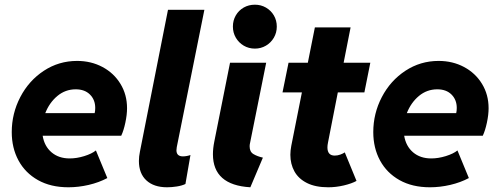

<svg xmlns="http://www.w3.org/2000/svg" viewBox="-20 -794 2132 822"><path d="M30.3 -228.5Q30.3 -308.1 66.9 -378.4Q103.5 -448.7 167.7 -491Q231.9 -533.2 310.1 -533.2Q370.1 -533.2 418.9 -507.1Q467.8 -481 495.8 -434.8Q523.9 -388.7 523.9 -330.6Q523.9 -302.7 516.6 -268.6Q509.3 -234.4 499 -212.9H162.6Q169.9 -168 200.7 -141.8Q231.4 -115.7 278.3 -115.7Q308.6 -115.7 340.8 -125.7Q373 -135.7 390.6 -149.9L439.5 -31.7Q403.8 -12.7 359.9 -2.4Q315.9 7.8 272.9 7.8Q197.3 7.8 142.6 -22.9Q87.9 -53.7 59.1 -107.2Q30.3 -160.6 30.3 -228.5ZM385.3 -309.6Q387.7 -319.3 387.7 -332Q387.7 -366.7 365.2 -389.2Q342.8 -411.6 304.2 -411.6Q259.8 -411.6 225.6 -383.1Q191.4 -354.5 173.8 -309.6Z M574.7 -105Q574.7 -124 579.1 -145L699.2 -752H855L736.8 -164.1Q735.4 -156.7 735.4 -150.9Q735.4 -124.5 763.2 -124.5Q771 -124.5 780 -126.2Q789.1 -127.9 795.4 -130.4L773.9 -6.3Q758.8 1 736.8 4.4Q714.8 7.8 695.3 7.8Q638.7 7.8 606.7 -21.7Q574.7 -51.3 574.7 -105Z M891.6 -133.8Q891.6 -158.7 897.5 -188L964.8 -525.4H1119.6L1049.8 -178.2Q1048.8 -174.3 1048.8 -167Q1048.8 -144 1065.2 -134.3Q1081.5 -124.5 1105.5 -119.1L1051.8 7.8Q891.6 -1.5 891.6 -133.8ZM977.1 -680.2Q977.1 -706.5 989.5 -728Q1002 -749.5 1023.4 -761.7Q1044.9 -773.9 1071.3 -773.9Q1097.2 -773.9 1118.7 -761.5Q1140.1 -749 1152.6 -727.8Q1165 -706.5 1165 -680.2Q1165 -654.3 1152.6 -632.8Q1140.1 -611.3 1118.7 -598.6Q1097.2 -585.9 1071.3 -585.9Q1044.9 -585.9 1023.4 -598.6Q1002 -611.3 989.5 -632.8Q977.1 -654.3 977.1 -680.2Z M1223.1 -131.3Q1223.1 -148.9 1227.1 -169.9L1272.5 -398.4H1189.5L1215.3 -525.4H1297.9L1328.1 -676.8H1481L1451.2 -525.4H1565.4L1540 -398.4H1426.3L1384.3 -184.1Q1381.8 -171.9 1381.8 -163.1Q1381.8 -127.9 1413.1 -127.9Q1425.3 -127.9 1437.3 -132.3Q1449.2 -136.7 1456.1 -141.6L1506.3 -19.5Q1486.3 -8.3 1452.4 -0.2Q1418.5 7.8 1385.3 7.8Q1330.6 7.8 1294.2 -10.5Q1257.8 -28.8 1240.5 -60.3Q1223.1 -91.8 1223.1 -131.3Z M1578.1 -228.5Q1578.1 -308.1 1614.7 -378.4Q1651.4 -448.7 1715.6 -491Q1779.8 -533.2 1857.9 -533.2Q1918 -533.2 1966.8 -507.1Q2015.6 -481 2043.7 -434.8Q2071.8 -388.7 2071.8 -330.6Q2071.8 -302.7 2064.5 -268.6Q2057.1 -234.4 2046.9 -212.9H1710.4Q1717.8 -168 1748.5 -141.8Q1779.3 -115.7 1826.2 -115.7Q1856.4 -115.7 1888.7 -125.7Q1920.9 -135.7 1938.5 -149.9L1987.3 -31.7Q1951.7 -12.7 1907.7 -2.4Q1863.8 7.8 1820.8 7.8Q1745.1 7.8 1690.4 -22.9Q1635.7 -53.7 1606.9 -107.2Q1578.1 -160.6 1578.1 -228.5ZM1933.1 -309.6Q1935.5 -319.3 1935.5 -332Q1935.5 -366.7 1913.1 -389.2Q1890.6 -411.6 1852.1 -411.6Q1807.6 -411.6 1773.4 -383.1Q1739.3 -354.5 1721.7 -309.6Z"/></svg>

Font: Reddit Sans Fudge ExBold Italic
Style: Regular
Weight: 800
Italic angle: -11.25°
Designer: Stephen Hutchings
Version: Version 1.013